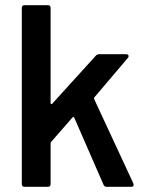

<svg xmlns="http://www.w3.org/2000/svg" viewBox="-20 -720 560 740"><path d="M64 -11V-689Q64 -700 75 -700H165Q175 -700 175 -689V-322Q175 -320 177 -319Q179 -318 181 -320L349 -505Q354 -511 362 -511H466Q473 -511 475 -506.5Q477 -502 473 -497L343 -344Q342 -341 343 -338L494 -13L495 -8Q495 0 486 0H391Q382 0 379 -8L266 -267Q265 -269 263 -269Q261 -269 260 -268L177 -173Q175 -169 175 -167V-11Q175 0 165 0H75Q64 0 64 -11Z"/></svg>

Font: Barlow GEO Semi Bold
Style: Regular
Weight: 600
Designer: Jeremy Tribby
Foundry: Tribby Type
Version: Version 1.408